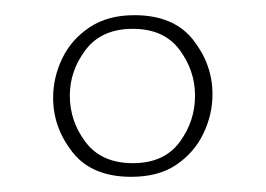

<svg xmlns="http://www.w3.org/2000/svg" viewBox="-20 -622 350 253"><path d="M153 -389Q101 -389 75.5 -421.5Q50 -454 50 -493Q50 -520 62 -545Q74 -570 98 -586Q122 -602 157 -602Q209 -602 234.5 -569.5Q260 -537 260 -498Q260 -471 248 -446Q236 -421 212.5 -405Q189 -389 153 -389ZM155 -407Q196 -407 216.5 -434.5Q237 -462 237 -496Q237 -529 216.5 -556.5Q196 -584 155 -584Q114 -584 93 -556.5Q72 -529 72 -496Q72 -462 93 -434.5Q114 -407 155 -407Z"/></svg>

Font: Grenze Gotisch Thin
Style: Regular
Weight: 100
Designer: Renata Polastri
Foundry: Omnibus-Type
Version: Version 1.001